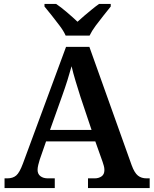

<svg xmlns="http://www.w3.org/2000/svg" viewBox="-20 -951 777 971"><path d="M3 0V-49H17Q45 -49 62 -63.5Q79 -78 96 -124L314 -714H432L646 -115Q660 -77 677.5 -63Q695 -49 721 -49H737V0H425V-49H459Q479 -49 493.5 -59Q508 -69 508 -91Q508 -102 505 -112.5Q502 -123 499 -132L462 -236H213L181 -144Q177 -132 173.5 -117Q170 -102 170 -92Q170 -71 184.5 -60Q199 -49 222 -49H257V0ZM233 -294H443L387 -461Q375 -499 362.5 -540Q350 -581 342 -616Q333 -583 321 -545Q309 -507 295 -468ZM312 -771Q302 -794 282 -820.5Q262 -847 241.5 -873Q221 -899 205 -918V-931H264Q288 -915 319 -888.5Q350 -862 372 -841Q387 -855 406.5 -871.5Q426 -888 445.5 -904Q465 -920 481 -931H540V-918Q525 -899 504 -873Q483 -847 463.5 -820.5Q444 -794 433 -771Z"/></svg>

Font: Noto Naskh Arabic SemiBold
Style: Regular
Weight: 600
Designer: Monotype Design Team, David Williams, Mohamad Dakak and Nizar Qandah
Foundry: Monotype Imaging Inc.
Version: Version 2.016